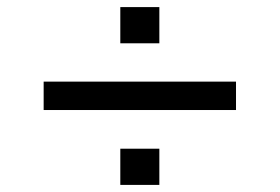

<svg xmlns="http://www.w3.org/2000/svg" viewBox="-20 -557 788 541"><path d="M103 -247V-327H645V-247ZM319 -36V-138H429V-36ZM319 -435V-537H429V-435Z"/></svg>

Font: Nunito Sans 10pt Expanded SemiBold
Style: Regular
Weight: 600
Width: 7
Designer: Vernon Adams
Foundry: Vernon Adams
Version: Version 3.101;gftools[0.9.27]